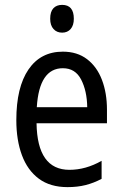

<svg xmlns="http://www.w3.org/2000/svg" viewBox="-20 -809 502 788"><path d="M238 -597Q297 -597 337.5 -566Q378 -535 398.5 -481Q419 -427 419 -359V-303H130Q133 -112 265 -112Q332 -112 397 -149V-75Q365 -58 331.5 -49.5Q298 -41 257 -41Q186 -41 139.5 -75.5Q93 -110 70 -172Q47 -234 47 -316Q47 -451 97 -524Q147 -597 238 -597ZM238 -529Q141 -529 131 -369H338Q337 -436 313 -482.5Q289 -529 238 -529ZM235 -789Q283 -789 283 -732Q283 -705 270 -690Q257 -675 235 -675Q213 -675 199.5 -690Q186 -705 186 -732Q186 -761 199 -775Q212 -789 235 -789Z"/></svg>

Font: Noto Sans Tamil UI Condensed
Style: Regular
Weight: 400
Width: 3
Designer: Jelle Bosma - Monotype Design Team
Foundry: Monotype Imaging Inc.
Version: Version 2.004; ttfautohint (v1.8.4.7-5d5b)